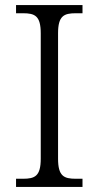

<svg xmlns="http://www.w3.org/2000/svg" viewBox="-20 -734 388 754"><path d="M43 0H304V-32H278C231 -32 208 -42 208 -111V-603C208 -672 231 -682 278 -682H304V-714H43V-682H70C117 -682 140 -672 140 -603V-111C140 -42 117 -32 70 -32H43Z"/></svg>

Font: Noto Serif Tamil Light
Style: Italic
Weight: 300
Italic angle: -12°
Designer: Indian Type Foundry, Tom Grace, and the Monotype Design Team
Foundry: Monotype Imaging Inc.
Version: Version 2.003